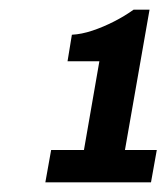

<svg xmlns="http://www.w3.org/2000/svg" viewBox="-20 -818 345 398"><path d="M74 -440 86 -507H154L186 -691H120L129 -746Q149 -747 171.5 -754.5Q194 -762 216.5 -773.5Q239 -785 257 -798H290L239 -507H305L293 -440Z"/></svg>

Font: Archivo Condensed ExtraBold
Style: Italic
Weight: 800
Width: 3
Italic angle: -10°
Designer: Hector Gatti
Foundry: Omnibus-Type
Version: Version 2.001